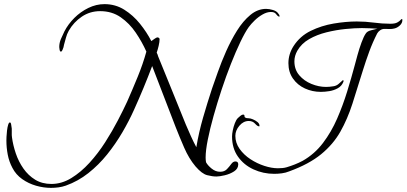

<svg xmlns="http://www.w3.org/2000/svg" viewBox="-20 -763 1969 930"><path d="M227 147Q191 147 154.5 136.5Q118 126 87.5 104.5Q57 83 40 50Q24 20 17.5 -14Q11 -48 11 -82Q11 -87 11.5 -100.5Q12 -114 14 -130.5Q16 -147 19.5 -158.5Q23 -170 28 -170Q33 -170 34.5 -157Q36 -144 37 -140V-119Q37 -114 37 -108.5Q37 -103 38 -98Q43 -60 56.5 -20Q70 20 93.5 53.5Q117 87 150.5 107.5Q184 128 229 128Q279 128 325.5 99.5Q372 71 413.5 25.5Q455 -20 489.5 -74Q524 -128 551 -180Q578 -232 596 -271Q622 -330 647 -391Q672 -452 689 -513Q668 -560 637.5 -605Q607 -650 564.5 -679.5Q522 -709 465 -709Q416 -709 376.5 -682.5Q337 -656 313 -614Q304 -598 299.5 -580.5Q295 -563 290 -546Q289 -540 287.5 -534Q286 -528 283 -522Q282 -520 280 -516.5Q278 -513 275 -513Q270 -513 268.5 -523Q267 -533 267 -535Q267 -555 275 -574Q283 -593 292 -611Q310 -646 340 -676Q370 -706 408 -724.5Q446 -743 486 -743Q539 -743 582 -716Q625 -689 658 -648Q691 -607 713 -564Q719 -568 728.5 -575Q738 -582 743 -582Q746 -582 749.5 -579.5Q753 -577 753 -574Q753 -560 748.5 -541Q744 -522 739 -508Q741 -504 743 -499.5Q745 -495 746 -490Q780 -408 813 -325.5Q846 -243 880 -160Q892 -132 904.5 -104Q917 -76 931 -50Q943 -122 963.5 -193Q984 -264 1007 -334Q1018 -365 1035 -413.5Q1052 -462 1075.5 -515Q1099 -568 1128 -614.5Q1157 -661 1192.5 -690.5Q1228 -720 1269 -720Q1284 -720 1302.5 -714.5Q1321 -709 1329 -696Q1331 -694 1332.5 -691Q1334 -688 1334 -685Q1334 -682 1332 -682Q1323 -686 1316.5 -695.5Q1310 -705 1292 -705Q1273 -705 1252 -693Q1231 -681 1213.5 -664Q1196 -647 1185 -632Q1167 -607 1144.5 -560Q1122 -513 1098.5 -453.5Q1075 -394 1053.5 -329Q1032 -264 1014.5 -201.5Q997 -139 986.5 -86.5Q976 -34 976 0Q976 6 976.5 12Q977 18 978 23Q986 38 1005 53.5Q1024 69 1046 69Q1067 69 1079 56.5Q1091 44 1100 31.5Q1109 19 1120 19Q1134 19 1134 33Q1134 54 1114 67Q1094 80 1068.5 86Q1043 92 1028 92Q1009 92 983.5 85.5Q958 79 927 43Q895 5 872 -48Q849 -101 831 -147Q802 -221 774 -295Q746 -369 717 -443Q677 -337 630 -233Q606 -179 573 -122.5Q540 -66 499 -15Q458 36 408 75.5Q358 115 299 136Q282 142 263.5 144.5Q245 147 227 147ZM1308 79Q1255 79 1208 57.5Q1161 36 1132.5 -4.5Q1104 -45 1104 -102Q1104 -114 1107.5 -131.5Q1111 -149 1117.5 -166Q1124 -183 1132 -191Q1136 -195 1144 -201.5Q1152 -208 1157 -208Q1164 -208 1164 -203Q1164 -198 1165 -196Q1169 -192 1174.5 -191Q1180 -190 1186 -190Q1193 -190 1205 -185Q1217 -180 1227 -172Q1237 -164 1237 -153Q1237 -151 1235 -151Q1227 -151 1215.5 -164Q1204 -177 1185 -177Q1159 -177 1139.5 -154Q1120 -131 1120 -105Q1120 -71 1140.5 -42Q1161 -13 1193 8Q1225 29 1260.5 40.5Q1296 52 1326 52Q1337 52 1348 51Q1359 50 1369 47Q1389 41 1408 33.5Q1427 26 1446 16Q1504 -17 1544.5 -70.5Q1585 -124 1613 -188.5Q1641 -253 1661.5 -319.5Q1682 -386 1698 -446Q1703 -465 1711.5 -496Q1720 -527 1731 -557Q1742 -587 1752 -601Q1759 -612 1778 -616.5Q1797 -621 1808 -624Q1789 -625 1770.5 -626Q1752 -627 1733 -627Q1699 -627 1653.5 -622.5Q1608 -618 1561.5 -606.5Q1515 -595 1477.5 -573.5Q1440 -552 1420 -517Q1406 -492 1406 -466Q1406 -426 1429.5 -398.5Q1453 -371 1488.5 -356.5Q1524 -342 1559 -342Q1576 -342 1594 -345Q1609 -347 1619.5 -356Q1630 -365 1641 -375Q1641 -376 1641.5 -375.5Q1642 -375 1642 -375Q1644 -375 1644 -369Q1644 -367 1643 -366Q1635 -346 1616 -335.5Q1597 -325 1575 -321.5Q1553 -318 1534 -318Q1493 -318 1457 -334.5Q1421 -351 1399 -382.5Q1377 -414 1377 -457Q1377 -501 1402 -540Q1433 -588 1485 -613.5Q1537 -639 1596.5 -649Q1656 -659 1708 -659Q1750 -659 1790.5 -653.5Q1831 -648 1871 -648Q1893 -648 1904 -654Q1915 -660 1919.5 -665.5Q1924 -671 1927 -671Q1929 -671 1929 -666Q1929 -651 1916.5 -639.5Q1904 -628 1890 -625Q1879 -622 1866 -622.5Q1853 -623 1842 -623Q1831 -623 1821.5 -616.5Q1812 -610 1807 -601Q1785 -558 1768.5 -513Q1752 -468 1738 -423Q1711 -335 1687 -260.5Q1663 -186 1628.5 -125Q1594 -64 1535.5 -16Q1477 32 1381 67Q1364 74 1345 76.5Q1326 79 1308 79Z"/></svg>

Font: Beau Rivage
Style: Regular
Weight: 400
Designer: Robert E. Leuschke
Foundry: Robert E. Leuschke
Version: Version 1.010; ttfautohint (v1.8.3)